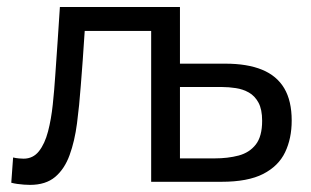

<svg xmlns="http://www.w3.org/2000/svg" viewBox="-20 -516 884 545"><path d="M65.2 8.8Q57.4 8.8 48 8.1Q38.5 7.5 29.2 6.1Q20 4.8 12 2.7L17.2 -69Q25.4 -67 33.8 -66.3Q42.1 -65.6 46.8 -65.6Q73.9 -65.6 90.6 -86.8Q107.2 -107.9 116.3 -142.7Q125.4 -177.5 129.8 -219.3Q134.2 -261 136.9 -302.4Q140.4 -351.4 143.7 -400.5Q147.1 -449.7 150 -496.1H490.8Q490.8 -443.7 490.8 -393.8Q490.8 -344 490.8 -286.8Q490.8 -226.3 490.8 -174.2Q490.8 -122.2 490.8 -66.4H589.2Q626.7 -66.4 657.4 -74.5Q688.1 -82.7 706.1 -105.8Q724.1 -128.9 724.1 -173.1Q724.1 -205.5 713.7 -224.7Q703.3 -243.8 686.4 -253.4Q669.5 -262.9 649.4 -265.9Q629.4 -269 610.4 -269H479.1L457.5 -335.3Q488.2 -335.3 533.9 -335.3Q579.5 -335.3 619.3 -335.3Q682.1 -335.3 723.9 -318.1Q765.8 -300.9 786.9 -265.3Q808 -229.6 808 -173.7Q808 -123.1 789.3 -83.9Q770.6 -44.7 727.1 -22.3Q683.6 0 609 0Q549.3 0 497.8 0Q446.2 0 409.1 0Q409.1 -55.3 409.1 -106.4Q409.1 -157.5 409.1 -218.9V-268.9Q409.1 -311.1 409.1 -346.5Q409.1 -381.9 409.1 -415Q409.1 -448 409.1 -483L458.2 -428.2H182.1L224.4 -483Q221.9 -449.6 219.5 -414.1Q217.1 -378.6 214.7 -343.2Q212.3 -307.7 209.3 -272.7Q205.2 -216.6 198.6 -166Q192 -115.3 177.6 -75.9Q163.3 -36.4 136.6 -13.8Q109.8 8.8 65.2 8.8Z"/></svg>

Font: Commissioner Thin
Style: Regular
Weight: 100
Designer: Kostas Bartsokas
Foundry: Kostas Bartsokas
Version: Version 1.001;gftools[0.9.23]